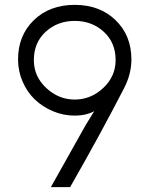

<svg xmlns="http://www.w3.org/2000/svg" viewBox="-20 -769 615 789"><path d="M455.1 -522Q455.1 -594.2 406.2 -638.7Q357.4 -683.1 287.1 -683.1Q216.8 -683.1 168 -638.7Q119.1 -594.2 119.1 -522Q119.1 -455.1 169.9 -407.5Q220.7 -359.9 287.1 -359.9Q353.5 -359.9 404.3 -407.5Q455.1 -455.1 455.1 -522ZM54.2 -524.9Q54.2 -623 118.9 -686Q183.6 -749 287.1 -749Q390.1 -749 455.1 -686Q520 -623 520 -524.9Q520 -465.3 490.2 -407.2Q391.1 -214.8 268.1 0H189L332 -254.9L367.2 -312Q333 -293.9 287.1 -293.9Q240.7 -293.9 198 -311.8Q155.3 -329.6 123.5 -359.9Q91.8 -390.1 73 -433.3Q54.2 -476.6 54.2 -524.9Z"/></svg>

Font: Kreadon
Style: Regular
Weight: 400
Designer: kohakuno
Foundry: StudioGnu
Version: Version 1.000;Glyphs 3.1.2 (3151)